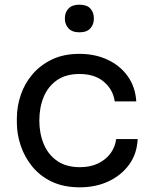

<svg xmlns="http://www.w3.org/2000/svg" viewBox="-20 -782 646 820"><path d="M321 18Q252 18 201.5 -6Q151 -30 118 -70.5Q85 -111 68.5 -160Q52 -209 52 -258V-276Q52 -327 68.5 -376Q85 -425 118.5 -464.5Q152 -504 202 -528Q252 -552 319 -552Q386 -552 439.5 -527Q493 -502 525.5 -456.5Q558 -411 562 -349H470Q463 -399 424 -432.5Q385 -466 319 -466Q262 -466 224 -440Q186 -414 167 -369Q148 -324 148 -267Q148 -212 167 -166.5Q186 -121 224.5 -94.5Q263 -68 321 -68Q366 -68 399 -84Q432 -100 452 -127Q472 -154 476 -188H568Q565 -125 531.5 -79Q498 -33 443.5 -7.5Q389 18 321 18ZM319 -644Q288 -644 272.5 -661Q257 -678 257 -703Q257 -729 272.5 -745.5Q288 -762 319 -762Q351 -762 366 -745.5Q381 -729 381 -703Q381 -678 366 -661Q351 -644 319 -644Z"/></svg>

Font: SVN-Sora Variable
Style: Regular
Weight: 400
Designer: Jonathan Barnbrook, Julián Moncada
Foundry: Barnbrook Fonts
Version: Version 2.000 - Viet hoa boi STYLEno.1 Fonts